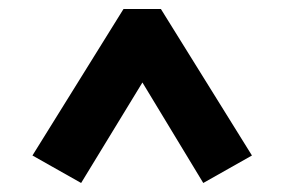

<svg xmlns="http://www.w3.org/2000/svg" viewBox="-20 -700 632 426"><path d="M52 -355 254 -680H337L539 -355L431 -294L296 -517L160 -294Z"/></svg>

Font: Maitree
Style: Bold
Weight: 700
Designer: CadsonDemak Team
Foundry: CadsonDemak
Version: Version 1.002